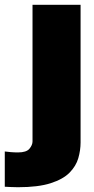

<svg xmlns="http://www.w3.org/2000/svg" viewBox="-95 -551 394 803"><path d="M-20 232Q-35 232 -49.8 231.2Q-64.5 230.5 -75 230V82.5Q-65 84 -50.2 85.2Q-35.5 86.5 -20 86.5Q15.5 86.5 28.2 71Q41 55.5 41 40.5V-531H242V44.5Q242 77.5 232.5 110.5Q223 143.5 196 171Q169 198.5 117 215.2Q65 232 -20 232Z"/></svg>

Font: Epilogue Black
Style: Regular
Weight: 900
Designer: Tyler Finck
Foundry: Etcetera Type Co
Version: Version 2.111; ttfautohint (v1.8.3)